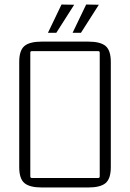

<svg xmlns="http://www.w3.org/2000/svg" viewBox="-20 -824 575 849"><path d="M192 -679 252 -804 308 -803 229 -679ZM301 -679 361 -804 417 -803 338 -679ZM65 -85V-550Q65 -601 88 -620.5Q111 -640 165 -640H370Q424 -640 447 -620.5Q470 -601 470 -550V-85Q470 -34 447 -14.5Q424 5 370 5H165Q111 5 88 -14.5Q65 -34 65 -85ZM414 -598H121Q114 -598 114 -591V-44Q114 -37 121 -37H414Q421 -37 421 -44V-591Q421 -598 414 -598Z"/></svg>

Font: Gemunu Libre ExtraLight
Style: Regular
Weight: 200
Designer: Puspanada Ekanayake, Sola Matas, Pathum Egodawatta, Kosala Senevirathne
Foundry: mooniak
Version: Version 1.100